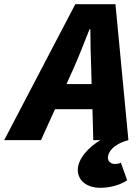

<svg xmlns="http://www.w3.org/2000/svg" viewBox="-86 -670 668 918"><path d="M266 -344C294 -406 316 -466 342 -530H346C346 -464 348 -406 350 -344L352 -268H232ZM394 228C440 228 490 214 522 192L492 108C484 112 474 114 464 114C446 114 430 104 430 84C430 58 454 20 528 0L466 -650H274L-66 0H110L177 -148H356L360 0H394C340 32 286 88 286 142C286 196 332 228 394 228Z"/></svg>

Font: Source Sans Pro Black
Style: Italic
Weight: 900
Italic angle: -11°
Designer: Paul D. Hunt
Foundry: Adobe Systems Incorporated
Version: Version 3.006;hotconv 1.0.111;makeotfexe 2.5.65597